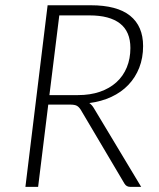

<svg xmlns="http://www.w3.org/2000/svg" viewBox="-20 -728 621 748"><path d="M168 -320.5 128.5 0H79L165.5 -707.5H333.5Q436 -707.5 486.8 -666.8Q537.5 -626 537.5 -548.5Q537.5 -502.5 522.5 -464.2Q507.5 -426 480 -397.2Q452.5 -368.5 413.8 -350.5Q375 -332.5 328 -326.5Q338.5 -319 345.5 -307L530 0H487.5Q472.5 0 465 -12.5L294.5 -300.5Q287.5 -311.5 279.2 -316Q271 -320.5 252.5 -320.5ZM211 -668 172.5 -357.5H284Q331.5 -357.5 369.2 -370.5Q407 -383.5 433.5 -407.5Q460 -431.5 474 -465.5Q488 -499.5 488 -541Q488 -605 447.5 -636.5Q407 -668 329 -668Z"/></svg>

Font: Lato Light
Style: Italic
Weight: 300
Italic angle: -7°
Designer: Lukasz Dziedzic
Foundry: Lukasz Dziedzic
Version: Version 1.104; Western+Polish opensource